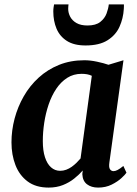

<svg xmlns="http://www.w3.org/2000/svg" viewBox="-20 -840 619 870"><path d="M475.5 -103Q472.5 -81.5 478.5 -73Q484.5 -64.5 494.5 -64.5Q502.5 -64.5 512.8 -69.8Q523 -75 539 -88L553 -57.5Q548 -49.5 530.5 -33.2Q513 -17 486 -3.5Q459 10 424.5 10Q394 10 374.2 -5Q354.5 -20 353 -51L355 -67.5Q338.5 -48.5 316.2 -30.8Q294 -13 265.2 -1.5Q236.5 10 200.5 10Q142.5 10 105.2 -17.8Q68 -45.5 50 -92Q32 -138.5 32 -195Q32 -249 46.2 -302.8Q60.5 -356.5 87.8 -404Q115 -451.5 155.2 -488.2Q195.5 -525 247.5 -546Q299.5 -567 362.5 -567Q389 -567 419.5 -560.5Q450 -554 471.5 -546.5L539.5 -567ZM396 -496.5Q386 -501.5 374.2 -503.5Q362.5 -505.5 350 -505.5Q313 -505.5 284.5 -487.2Q256 -469 235 -437.8Q214 -406.5 200.5 -366.8Q187 -327 180.5 -284.2Q174 -241.5 174 -200.5Q174 -157.5 183.8 -127.5Q193.5 -97.5 211.2 -81.8Q229 -66 252.5 -66Q267 -66 280.2 -71Q293.5 -76 305 -84.2Q316.5 -92.5 326.5 -102.2Q336.5 -112 345 -122ZM367.5 -634Q315.5 -634 283.2 -654.5Q251 -675 236.2 -710Q221.5 -745 221.5 -788Q221.5 -798 222.8 -806.5Q224 -815 225 -820H290.5Q290 -815.5 289.5 -810.5Q289 -805.5 289 -800Q289 -781.5 298.2 -764Q307.5 -746.5 326.8 -735.5Q346 -724.5 376.5 -724.5Q414 -724.5 434.2 -740.5Q454.5 -756.5 462.8 -778.8Q471 -801 473 -820H541.5Q541.5 -816 541.5 -810.8Q541.5 -805.5 541 -799.5Q538.5 -756.5 521.5 -718.8Q504.5 -681 467.2 -657.5Q430 -634 367.5 -634Z"/></svg>

Font: Merriweather 20pt
Style: Bold Italic
Weight: 700
Italic angle: -7.8°
Version: Version 2.101